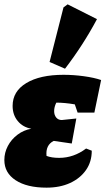

<svg xmlns="http://www.w3.org/2000/svg" viewBox="-20 -850 485 883"><path d="M194 13Q104 13 52 -21Q0 -55 0 -114Q0 -148 16 -178.5Q32 -209 60.5 -230.5Q89 -252 124 -258Q85 -265 61.5 -293.5Q38 -322 38 -363Q38 -430 101 -468Q164 -506 272 -506Q318 -506 365.5 -499.5Q413 -493 445 -482L414 -332H337L324 -370Q277 -378 239 -378Q229 -358 229 -339Q229 -321 238.5 -309.5Q248 -298 264 -298L331 -305L310 -190L227 -202Q189 -183 194 -133Q217 -124 252 -124Q319 -124 376 -167L402 -157Q402 -106 375.5 -68Q349 -30 302.5 -8.5Q256 13 194 13ZM279 -534 208 -565 272 -816 291 -830 426 -762Q362 -642 279 -534Z"/></svg>

Font: Piazzolla Black
Style: Italic
Weight: 900
Italic angle: -11.3°
Designer: Juan Pablo del Peral
Foundry: Huerta Tipografica
Version: Version 1.330